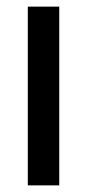

<svg xmlns="http://www.w3.org/2000/svg" viewBox="-20 -611 263 580"><path d="M159 -51H64V-591H159Z"/></svg>

Font: Noto Sans Tamil UI ExtraCondensed Medium
Style: Regular
Weight: 500
Width: 2
Designer: Jelle Bosma - Monotype Design Team
Foundry: Monotype Imaging Inc.
Version: Version 2.004; ttfautohint (v1.8.4.7-5d5b)